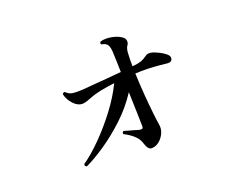

<svg xmlns="http://www.w3.org/2000/svg" viewBox="-94 -730 1189 937"><g transform="rotate(-20 500.0 -261.5)"><path d="M551 28Q541 28 534 19.5Q527 11 523 -2Q515 -31 495 -49.5Q475 -68 444 -84Q441 -96 451 -98Q457 -96 471 -92Q485 -88 500 -84Q515 -80 523 -77Q534 -75 539 -77Q544 -79 544 -89Q544 -104 542.5 -155Q541 -206 539 -267Q497 -202 439 -148Q381 -94 323.5 -55.5Q266 -17 223 3Q211 -1 215 -12Q261 -44 312.5 -96Q364 -148 410.5 -209.5Q457 -271 487 -333Q401 -322 365 -308Q346 -301 334 -296.5Q322 -292 309 -291Q283 -291 261.5 -314.5Q240 -338 233 -367Q237 -378 247 -374Q261 -359 281 -356.5Q301 -354 332 -356Q352 -358 386.5 -360.5Q421 -363 461 -366.5Q501 -370 536 -373Q535 -404 534.5 -428.5Q534 -453 533 -467Q533 -503 523 -517Q514 -529 493 -532Q486 -541 495 -547Q521 -554 554 -547.5Q587 -541 606 -525Q615 -518 616.5 -506Q618 -494 611 -485Q600 -470 600 -438Q599 -425 599 -410Q599 -395 599 -380H601Q627 -382 643.5 -387.5Q660 -393 676 -405Q690 -417 716 -409Q731 -404 748.5 -395Q766 -386 779 -375Q794 -362 789.5 -347.5Q785 -333 765 -335Q748 -337 719.5 -339.5Q691 -342 661 -343Q646 -343 631 -343Q616 -343 600 -342Q602 -286 606.5 -228.5Q611 -171 616 -127.5Q621 -84 624 -67Q628 -45 618 -23Q608 -1 590 13.5Q572 28 551 28Z"/></g></svg>

Font: Zen Old Mincho Black
Style: Regular
Weight: 900
Designer: Yoshimichi Ohira
Foundry: Positype
Version: Version 1.001